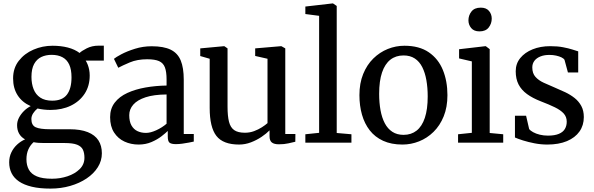

<svg xmlns="http://www.w3.org/2000/svg" viewBox="-20 -839 3494 1129"><path d="M277 270Q213 270 167 259Q121 248 91.5 227.8Q62 207.5 48 179.2Q34 151 34 115.5Q34 83.5 46.8 57Q59.5 30.5 80.8 11Q102 -8.5 127.5 -19.5Q104.5 -32 92.5 -53Q80.5 -74 80.5 -103Q80.5 -125.5 91.5 -146.8Q102.5 -168 120.5 -186Q138.5 -204 160.5 -215Q110.5 -237 83.8 -278.5Q57 -320 57 -378Q57 -438.5 90.5 -481.5Q124 -524.5 177 -547.2Q230 -570 289 -570Q338.5 -570 379 -559.5Q419.5 -549 448 -527.5Q459 -539 490 -554.8Q521 -570.5 559.5 -570.5H590.5V-482.5H484Q491 -471.5 496.2 -457.8Q501.5 -444 504.5 -428Q507.5 -412 507.5 -395Q507.5 -333.5 477.8 -288Q448 -242.5 396 -217.5Q344 -192.5 277 -192.5Q256.5 -192.5 237.2 -194.8Q218 -197 200.5 -201Q185 -188.5 174.8 -172.5Q164.5 -156.5 164.5 -139Q164.5 -102.5 189.8 -90.8Q215 -79 275 -79H388.5Q454 -79 496.2 -62Q538.5 -45 558.8 -13.5Q579 18 579 62.5Q579 106.5 555.2 144.2Q531.5 182 489.5 210.2Q447.5 238.5 393 254.2Q338.5 270 277 270ZM286 212Q333.5 212 377 197.5Q420.5 183 448.5 155.5Q476.5 128 476.5 88.5Q476.5 60.5 467.5 41.2Q458.5 22 433.5 12Q408.5 2 360 2H240Q223 2 207.2 1Q191.5 0 177.5 -3Q157.5 15 146.5 40Q135.5 65 135.5 97.5Q135.5 133 149.8 158.8Q164 184.5 196.8 198.2Q229.5 212 286 212ZM287 -247Q346.5 -247 373.5 -282.5Q400.5 -318 400.5 -384.5Q400.5 -430 387.2 -459Q374 -488 347.8 -502.2Q321.5 -516.5 283.5 -516.5Q249.5 -516.5 222.8 -503.8Q196 -491 180.5 -462.5Q165 -434 165 -387Q165 -346.5 177.5 -314.8Q190 -283 217 -265Q244 -247 287 -247Z M795 11Q750 11 712 -6.5Q674 -24 650.8 -59.8Q627.5 -95.5 627.5 -150Q627.5 -200.5 654.8 -235.8Q682 -271 729 -292.5Q776 -314 835.5 -324.5Q895 -335 959.5 -336V-371.5Q959.5 -416.5 949.8 -442.5Q940 -468.5 915.5 -479.5Q891 -490.5 845.5 -490.5Q787 -490.5 743.2 -472Q699.5 -453.5 675.5 -440.5L650 -493Q660 -502 693.2 -519.8Q726.5 -537.5 773.5 -552.2Q820.5 -567 872 -567Q942.5 -567 983.8 -546.8Q1025 -526.5 1042.8 -483.2Q1060.5 -440 1060.5 -370.5V-51H1119.5V-6.5Q1108.5 -4 1090.2 -0.5Q1072 3 1051.8 5.8Q1031.5 8.5 1014.5 8.5Q988.5 8.5 977.5 0.5Q966.5 -7.5 966.5 -37V-69Q954 -56.5 929.5 -37.5Q905 -18.5 870.8 -3.8Q836.5 11 795 11ZM838.5 -57.5Q865 -57.5 899.2 -73.2Q933.5 -89 959.5 -111.5V-283.5Q884.5 -283 836 -267Q787.5 -251 763.8 -223.8Q740 -196.5 740 -162Q740 -124.5 753 -101.5Q766 -78.5 788.2 -68Q810.5 -57.5 838.5 -57.5Z M1620 9.5Q1592.5 9.5 1578.8 -1Q1565 -11.5 1565 -38V-72.5Q1546.5 -53.5 1518 -34.2Q1489.5 -15 1455.5 -2Q1421.5 11 1386 11Q1292 11 1252.5 -39.8Q1213 -90.5 1213 -204.5V-493.5L1157.5 -509.5V-554.5L1298 -567.5H1299L1318 -554.5V-211.5Q1318 -157 1326.5 -123.2Q1335 -89.5 1357 -74Q1379 -58.5 1420 -58.5Q1449 -58.5 1474.2 -68Q1499.5 -77.5 1519.8 -90.5Q1540 -103.5 1553 -115V-493.5L1480.5 -510V-554.5L1633 -567.5H1634.5L1657.5 -554.5V-51H1717L1716.5 -5.5Q1699 -1.5 1675.2 4Q1651.5 9.5 1620 9.5Z M1856.5 -58V-746L1775.5 -756.5V-800.5L1936.5 -819H1938L1960 -804V-57L2046.5 -49.5V0H1775.5V-49.5Z M2093.5 -279.5Q2093.5 -349.5 2115.5 -403.8Q2137.5 -458 2175.2 -495Q2213 -532 2260.2 -551Q2307.5 -570 2358 -570Q2445.5 -570 2501.5 -531.5Q2557.5 -493 2584.2 -427.5Q2611 -362 2611 -279.5Q2611 -209 2589 -154.8Q2567 -100.5 2529.2 -63.5Q2491.5 -26.5 2444.2 -7.8Q2397 11 2346.5 11Q2281 11 2233 -11Q2185 -33 2154.2 -72.5Q2123.5 -112 2108.5 -164.8Q2093.5 -217.5 2093.5 -279.5ZM2353 -46Q2398 -46 2429.8 -71Q2461.5 -96 2478.2 -146.2Q2495 -196.5 2495 -272Q2495 -323.5 2487.2 -367.5Q2479.5 -411.5 2463 -444.2Q2446.5 -477 2419.2 -495Q2392 -513 2353 -513Q2307.5 -513 2275.5 -488Q2243.5 -463 2226.5 -413Q2209.5 -363 2209.5 -287Q2209.5 -235 2217.5 -191Q2225.5 -147 2242.5 -114.5Q2259.5 -82 2287 -64Q2314.5 -46 2353 -46Z M2673.5 0V-49.5L2754.5 -58V-478L2679.5 -495.5V-549.5L2834.5 -567.5H2836.5L2859.5 -550V-57L2939 -49.5V0ZM2799 -654.5Q2767 -654.5 2750.8 -674Q2734.5 -693.5 2734.5 -719.5Q2734.5 -748.5 2752.2 -771.2Q2770 -794 2806.5 -794H2807.5Q2839 -794 2855.2 -775Q2871.5 -756 2871.5 -729.5Q2871.5 -700.5 2853.8 -677.5Q2836 -654.5 2800 -654.5Z M3198.5 11Q3161 11 3123.5 3.8Q3086 -3.5 3055.2 -13.2Q3024.5 -23 3008 -30.5V-158.5H3073.5L3091.5 -80.5Q3098 -71 3114.8 -61.8Q3131.5 -52.5 3154.2 -47Q3177 -41.5 3202 -41.5Q3241.5 -41.5 3266 -51.8Q3290.5 -62 3301.5 -80.5Q3312.5 -99 3312.5 -123.5Q3312.5 -152 3294.5 -171.8Q3276.5 -191.5 3242.8 -208Q3209 -224.5 3160.5 -243Q3111.5 -262 3078.8 -286Q3046 -310 3029.2 -342.5Q3012.5 -375 3012.5 -420Q3012.5 -464.5 3039.2 -497.5Q3066 -530.5 3112 -549Q3158 -567.5 3215.5 -567.5Q3258.5 -567.5 3291 -561.2Q3323.5 -555 3345.8 -547.8Q3368 -540.5 3380 -537V-413H3319.5L3299.5 -487Q3295 -495 3281.8 -501.5Q3268.5 -508 3250.2 -512Q3232 -516 3212.5 -516Q3181.5 -516.5 3158.2 -507.2Q3135 -498 3122.5 -481.5Q3110 -465 3110 -442.5Q3110 -407.5 3128.8 -386.8Q3147.5 -366 3177.2 -352.5Q3207 -339 3240 -325Q3272.5 -311.5 3303.5 -296.8Q3334.5 -282 3359 -262.5Q3383.5 -243 3398.2 -215.8Q3413 -188.5 3413 -150.5Q3413 -102 3387.5 -65.8Q3362 -29.5 3313.8 -9.2Q3265.5 11 3198.5 11Z"/></svg>

Font: Merriweather Light 18pt
Style: Regular
Weight: 400
Version: Version 2.100